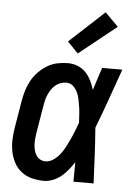

<svg xmlns="http://www.w3.org/2000/svg" viewBox="-55 -812 609 862"><g transform="rotate(5 250.0 -381.0)"><path d="M175 8Q147 8 120.5 1Q94 -6 73.5 -22Q53 -38 40.5 -61.5Q28 -85 23 -111.5Q18 -138 19 -165.5Q20 -193 25 -221L45 -341Q49 -365 56 -388Q63 -411 75 -433Q87 -455 105 -473.5Q123 -492 144.5 -505Q166 -518 190 -523Q214 -528 238 -528Q261 -528 282 -519.5Q303 -511 318 -495Q333 -479 343 -459Q353 -439 359 -418Q367 -444 375.5 -469.5Q384 -495 392 -520H483Q459 -453 435 -385Q411 -317 385 -250Q390 -188 393 -125.5Q396 -63 399 0H308Q308 -22 308.5 -44Q309 -66 309 -88Q297 -70 283.5 -53Q270 -36 253 -22Q236 -8 215.5 0Q195 8 175 8ZM175 -80Q194 -80 211.5 -92.5Q229 -105 241.5 -121.5Q254 -138 263 -156Q272 -174 280.5 -192Q289 -210 296 -228.5Q303 -247 310 -266Q309 -284 308 -301.5Q307 -319 304.5 -336Q302 -353 298.5 -370Q295 -387 288 -402Q281 -417 268.5 -428.5Q256 -440 238 -440Q225 -440 212 -435.5Q199 -431 188.5 -422Q178 -413 170.5 -401.5Q163 -390 157.5 -377.5Q152 -365 149 -352.5Q146 -340 144 -327L124 -207Q122 -194 120.5 -180Q119 -166 119.5 -153Q120 -140 123 -127Q126 -114 132.5 -103.5Q139 -93 150 -86.5Q161 -80 175 -80ZM277 -575 229 -625 386 -770 446 -710Z"/></g></svg>

Font: Iosevka SS04 Semibold
Style: Italic
Weight: 600
Italic angle: -9°
Monospace: yes
Designer: Belleve Invis
Foundry: Belleve Invis
Version: Version 19.0.0; ttfautohint (v1.8.4)